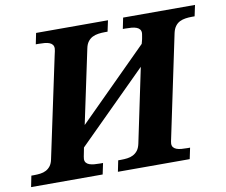

<svg xmlns="http://www.w3.org/2000/svg" viewBox="-101 -811 1069 908"><g transform="rotate(-10 433.5 -357.0)"><path d="M586.9 -470.2 255.9 -141.1 252 -121.1Q246.1 -93.8 246.1 -86.9Q246.1 -76.2 251.5 -69.6Q256.8 -63 266.6 -59.3Q276.4 -55.7 289.8 -54.4Q303.2 -53.2 318.8 -53.2H332L320.8 0H-22.9L-12.2 -53.2H1Q16.6 -53.2 31.5 -55.2Q46.4 -57.1 58.6 -63.5Q70.8 -69.8 79.8 -81.5Q88.9 -93.3 92.8 -112.8L194.8 -592.8Q201.2 -618.7 201.2 -627Q201.2 -637.7 195.8 -644.5Q190.4 -651.4 180.9 -655Q171.4 -658.7 158 -659.9Q144.5 -661.1 128.9 -661.1H116.2L127 -713.9H472.2L460.9 -661.1H448.2Q431.6 -661.1 416.3 -658.9Q400.9 -656.7 388.2 -650.4Q375.5 -644 366.2 -631.8Q356.9 -619.6 353 -600.1L277.8 -245.1L609.9 -576.2L612.8 -586.9Q614.3 -591.3 615.5 -597.7Q616.7 -604 617.7 -609.9Q618.7 -615.7 619.4 -620.4Q620.1 -625 620.1 -627Q620.1 -637.7 614.5 -644.5Q608.9 -651.4 599.1 -655Q589.4 -658.7 575.9 -659.9Q562.5 -661.1 546.9 -661.1H534.2L544.9 -713.9H890.1L878.9 -661.1H866.2Q850.1 -661.1 835 -658.9Q819.8 -656.7 807.1 -650.4Q794.4 -644 785.4 -631.8Q776.4 -619.6 772 -600.1L668.9 -109.9Q667.5 -104.5 666.3 -97.7Q665 -90.8 665 -86.9Q665 -76.2 670.4 -69.6Q675.8 -63 685.3 -59.3Q694.8 -55.7 708 -54.4Q721.2 -53.2 736.8 -53.2H750L738.8 0H394L404.8 -53.2H418Q434.1 -53.2 449.2 -55.2Q464.4 -57.1 477.1 -63.7Q489.7 -70.3 498.8 -82Q507.8 -93.8 512.2 -113.8Z"/></g></svg>

Font: Droid Serif
Style: Bold Italic
Weight: 700
Italic angle: -12°
Designer: Monotype Design team
Foundry: Monotype Imaging Inc.
Version: Version 1.03